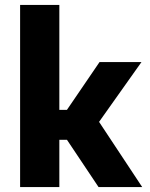

<svg xmlns="http://www.w3.org/2000/svg" viewBox="-20 -763 613 783"><path d="M62 0V-743H222V-315H253L386 -510H557L384 -266L560 0H382L253 -193H222V0Z"/></svg>

Font: Saira
Style: Bold
Weight: 700
Designer: Hector Gatti with collaboration of the Omnibus-Type team
Foundry: Omnibus-Type
Version: Version 1.100; ttfautohint (v1.8.3)